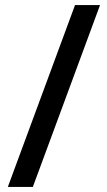

<svg xmlns="http://www.w3.org/2000/svg" viewBox="-20 -737 425 760"><path d="M376 -717H277L11 3H110Z"/></svg>

Font: Noto Sans Bengali SemiCondensed Medium
Style: Regular
Weight: 500
Width: 4
Designer: Joana Ranito - Universal Thirst; Jelle Bosma - Monotype Design Team
Foundry: Universal Thirst ehf.
Version: Version 3.000